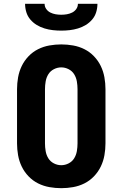

<svg xmlns="http://www.w3.org/2000/svg" viewBox="-20 -975 640 1003"><path d="M300 8Q269 8 238 2.5Q207 -3 179 -17Q151 -31 129 -54Q107 -77 93.5 -105Q80 -133 74.5 -164Q69 -195 69 -226V-509Q69 -540 74.5 -571Q80 -602 93.5 -630Q107 -658 129 -681Q151 -704 179 -718Q207 -732 238 -737.5Q269 -743 300 -743Q331 -743 362 -737.5Q393 -732 421 -718Q449 -704 471 -681Q493 -658 506.5 -630Q520 -602 525.5 -571Q531 -540 531 -509V-226Q531 -195 525.5 -164Q520 -133 506.5 -105Q493 -77 471 -54Q449 -31 421 -17Q393 -3 362 2.5Q331 8 300 8ZM300 -112Q320 -112 338.5 -121.5Q357 -131 367.5 -148Q378 -165 381.5 -185.5Q385 -206 385 -226V-509Q385 -529 381.5 -549.5Q378 -570 367.5 -587Q357 -604 338.5 -613.5Q320 -623 300 -623Q280 -623 261.5 -613.5Q243 -604 232.5 -587Q222 -570 218.5 -549.5Q215 -529 215 -509V-226Q215 -206 218.5 -185.5Q222 -165 232.5 -148Q243 -131 261.5 -121.5Q280 -112 300 -112ZM300 -815Q278 -815 256 -817.5Q234 -820 212.5 -826.5Q191 -833 172 -844.5Q153 -856 138.5 -873Q124 -890 117.5 -911.5Q111 -933 111 -955H213Q213 -940 221.5 -928Q230 -916 243 -909.5Q256 -903 270.5 -900.5Q285 -898 300 -898Q315 -898 329.5 -900.5Q344 -903 357 -909.5Q370 -916 378.5 -928Q387 -940 387 -955H489Q489 -933 482.5 -911.5Q476 -890 461.5 -873Q447 -856 428 -844.5Q409 -833 387.5 -826.5Q366 -820 344 -817.5Q322 -815 300 -815Z"/></svg>

Font: Iosevka SS04 Heavy Extended
Style: Regular
Weight: 900
Width: 7
Monospace: yes
Designer: Belleve Invis
Foundry: Belleve Invis
Version: Version 19.0.0; ttfautohint (v1.8.4)